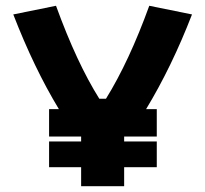

<svg xmlns="http://www.w3.org/2000/svg" viewBox="-20 -645 711 665"><path d="M261 -66H150V-155H261V-172H150V-267H184Q98 -409 26 -595L174 -625Q246 -427 324 -303H347Q427 -432 497 -625L645 -595Q575 -414 486 -267H523V-172H410V-155H523V-66H410V0H261Z"/></svg>

Font: Athiti
Style: Bold
Weight: 700
Designer: CadsonDemak Team
Foundry: CadsonDemak
Version: Version 1.033